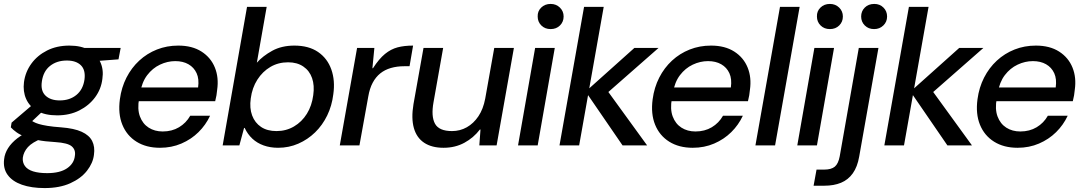

<svg xmlns="http://www.w3.org/2000/svg" viewBox="-43 -740 5510 977"><path d="M184 217Q117 217 68.5 200Q20 183 -4 150Q-28 117 -22 70Q-19 41 -2 14Q15 -13 46 -37Q77 -61 126 -80L172 -36Q121 -16 99 8.5Q77 33 73 63Q71 87 84 105Q97 123 125.5 132Q154 141 197 141Q262 141 298 116.5Q334 92 338 53Q343 23 322.5 5Q302 -13 238 -17Q185 -20 147.5 -27.5Q110 -35 84.5 -44.5Q59 -54 41.5 -66.5Q24 -79 12 -92L16 -116L132 -215L190 -189L83 -88L107 -132Q117 -126 127.5 -120Q138 -114 154.5 -109Q171 -104 198.5 -99.5Q226 -95 268 -92Q334 -87 372.5 -69.5Q411 -52 426 -22.5Q441 7 435 48Q430 90 399.5 129Q369 168 314.5 192.5Q260 217 184 217ZM248 -153Q186 -153 146.5 -175.5Q107 -198 90 -236.5Q73 -275 79 -322Q86 -374 116.5 -416Q147 -458 196.5 -483Q246 -508 310 -508Q371 -508 410.5 -485Q450 -462 467.5 -424Q485 -386 478 -339Q472 -287 441 -245Q410 -203 360.5 -178Q311 -153 248 -153ZM261 -229Q312 -229 346 -257Q380 -285 387 -336Q393 -384 368.5 -408Q344 -432 297 -432Q246 -432 211.5 -404.5Q177 -377 170 -325Q163 -278 188.5 -253.5Q214 -229 261 -229ZM376 -424 364 -496H571L560 -438Z M771 12Q701 12 651.5 -19Q602 -50 579.5 -105.5Q557 -161 567 -235Q575 -295 600.5 -345Q626 -395 665.5 -431.5Q705 -468 755.5 -488Q806 -508 864 -508Q935 -508 982.5 -477.5Q1030 -447 1050.5 -396Q1071 -345 1062 -283Q1061 -270 1058.5 -255Q1056 -240 1052 -225H638L650 -295H965Q971 -338 957.5 -367.5Q944 -397 916 -413Q888 -429 849 -429Q809 -429 771 -411Q733 -393 706 -357.5Q679 -322 670 -267L665 -239Q655 -185 669 -147.5Q683 -110 713.5 -90.5Q744 -71 785 -71Q832 -71 868 -92.5Q904 -114 925 -151H1026Q1004 -104 967 -67.5Q930 -31 880 -9.5Q830 12 771 12Z M1372 12Q1332 12 1298.5 0Q1265 -12 1241 -34.5Q1217 -57 1202 -89H1199L1175 0H1090L1214 -705H1314L1264 -421Q1294 -455 1342 -481.5Q1390 -508 1455 -508Q1528 -508 1575.5 -475.5Q1623 -443 1643 -386.5Q1663 -330 1653 -260Q1646 -202 1622 -152.5Q1598 -103 1560.5 -66.5Q1523 -30 1475 -9Q1427 12 1372 12ZM1364 -73Q1413 -73 1453 -96.5Q1493 -120 1518.5 -161Q1544 -202 1551 -256Q1558 -305 1545 -342.5Q1532 -380 1500.5 -401.5Q1469 -423 1423 -423Q1373 -423 1333 -399.5Q1293 -376 1266.5 -334.5Q1240 -293 1233 -239Q1226 -190 1240 -152.5Q1254 -115 1285.5 -94Q1317 -73 1364 -73Z M1686 0 1774 -496H1862L1852 -393H1855Q1886 -441 1916 -465.5Q1946 -490 1980 -499Q2014 -508 2059 -508L2041 -403H2014Q1977 -403 1946 -394Q1915 -385 1892 -366.5Q1869 -348 1853.5 -319Q1838 -290 1831 -249L1786 0Z M2214 12Q2154 12 2115.5 -13.5Q2077 -39 2063 -88.5Q2049 -138 2061 -210L2112 -496H2212L2163 -220Q2150 -148 2170.5 -110.5Q2191 -73 2257 -73Q2298 -73 2332.5 -92.5Q2367 -112 2391.5 -148.5Q2416 -185 2426 -238L2472 -496H2572L2484 0H2396L2402 -81H2399Q2367 -39 2320 -13.5Q2273 12 2214 12Z M2593 0 2680 -496H2780L2693 0ZM2759 -592Q2730 -592 2711.5 -610.5Q2693 -629 2693 -656Q2692 -683 2711 -701.5Q2730 -720 2759 -720Q2787 -720 2806 -701.5Q2825 -683 2825 -656Q2825 -629 2806.5 -610.5Q2788 -592 2759 -592Z M3125 0 2937 -274 3185 -496H3308L3013 -237L3025 -310L3250 0ZM2804 0 2929 -705H3029L2904 0Z M3482 12Q3412 12 3362.5 -19Q3313 -50 3290.5 -105.5Q3268 -161 3278 -235Q3286 -295 3311.5 -345Q3337 -395 3376.5 -431.5Q3416 -468 3466.5 -488Q3517 -508 3575 -508Q3646 -508 3693.5 -477.5Q3741 -447 3761.5 -396Q3782 -345 3773 -283Q3772 -270 3769.5 -255Q3767 -240 3763 -225H3349L3361 -295H3676Q3682 -338 3668.5 -367.5Q3655 -397 3627 -413Q3599 -429 3560 -429Q3520 -429 3482 -411Q3444 -393 3417 -357.5Q3390 -322 3381 -267L3376 -239Q3366 -185 3380 -147.5Q3394 -110 3424.5 -90.5Q3455 -71 3496 -71Q3543 -71 3579 -92.5Q3615 -114 3636 -151H3737Q3715 -104 3678 -67.5Q3641 -31 3591 -9.5Q3541 12 3482 12Z M3801 0 3926 -705H4026L3901 0Z M4014 0 4101 -496H4201L4114 0ZM4180 -592Q4151 -592 4132.5 -610.5Q4114 -629 4114 -656Q4113 -683 4132 -701.5Q4151 -720 4180 -720Q4208 -720 4227 -701.5Q4246 -683 4246 -656Q4246 -629 4227.5 -610.5Q4209 -592 4180 -592Z M4097 205 4112 123H4151Q4187 123 4205 108Q4223 93 4230 55L4327 -496H4427L4329 57Q4320 109 4296.5 142Q4273 175 4236.5 190Q4200 205 4152 205ZM4405 -592Q4376 -592 4357.5 -610.5Q4339 -629 4339 -656Q4339 -683 4357.5 -701.5Q4376 -720 4406 -720Q4434 -720 4452.5 -701.5Q4471 -683 4471 -656Q4471 -629 4452 -610.5Q4433 -592 4405 -592Z M4778 0 4590 -274 4838 -496H4961L4666 -237L4678 -310L4903 0ZM4457 0 4582 -705H4682L4557 0Z M5135 12Q5065 12 5015.5 -19Q4966 -50 4943.5 -105.5Q4921 -161 4931 -235Q4939 -295 4964.5 -345Q4990 -395 5029.5 -431.5Q5069 -468 5119.5 -488Q5170 -508 5228 -508Q5299 -508 5346.5 -477.5Q5394 -447 5414.5 -396Q5435 -345 5426 -283Q5425 -270 5422.5 -255Q5420 -240 5416 -225H5002L5014 -295H5329Q5335 -338 5321.5 -367.5Q5308 -397 5280 -413Q5252 -429 5213 -429Q5173 -429 5135 -411Q5097 -393 5070 -357.5Q5043 -322 5034 -267L5029 -239Q5019 -185 5033 -147.5Q5047 -110 5077.5 -90.5Q5108 -71 5149 -71Q5196 -71 5232 -92.5Q5268 -114 5289 -151H5390Q5368 -104 5331 -67.5Q5294 -31 5244 -9.5Q5194 12 5135 12Z"/></svg>

Font: DM Sans 36pt Medium
Style: Italic
Weight: 500
Italic angle: -10°
Designer: Colophon Foundry, Jonny Pinhorn
Foundry: Colophon Foundry
Version: Version 4.004;gftools[0.9.30]